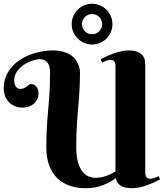

<svg xmlns="http://www.w3.org/2000/svg" viewBox="-20 -1000 878 1028"><path d="M689 7.8Q664.1 7.8 647.9 3.2Q631.8 -1.5 621.8 -9.3Q611.8 -17.1 606.9 -26.6Q602.1 -36.1 600.1 -45.9Q569.3 -23.4 529.3 -7.8Q489.3 7.8 439 7.8Q394 7.8 355.7 -4.9Q317.4 -17.6 288.8 -44.2Q260.3 -70.8 244.1 -112.5Q228 -154.3 228 -212.9Q228 -255.9 229.5 -290Q231 -324.2 233.2 -354.2Q235.4 -384.3 238 -412.1Q240.7 -439.9 242.9 -470.2Q245.1 -500.5 246.6 -535.2Q248 -569.8 248 -613.8Q248 -627.4 245.4 -639.9Q242.7 -652.3 236.6 -661.9Q230.5 -671.4 219.7 -677.2Q209 -683.1 192.9 -683.1Q177.2 -683.1 153.8 -675.5Q130.4 -668 108.6 -653.6Q86.9 -639.2 71.5 -617.9Q56.2 -596.7 56.2 -569.8Q56.2 -554.2 60.3 -544.9Q64.5 -535.6 69.8 -531Q75.2 -526.4 80.8 -525.1Q86.4 -523.9 88.9 -523.9Q101.1 -523.9 108.9 -528.1Q116.7 -532.2 123 -536.9Q129.4 -541.5 135 -545.7Q140.6 -549.8 147.9 -549.8Q153.8 -549.8 160.4 -547.1Q167 -544.4 172.6 -538.6Q178.2 -532.7 182.1 -523.2Q186 -513.7 186 -500Q186 -480.5 178.5 -466.3Q170.9 -452.1 158.9 -442.6Q147 -433.1 131.6 -428.5Q116.2 -423.8 101.1 -423.8Q77.6 -423.8 58.8 -431.9Q40 -439.9 26.9 -454.1Q13.7 -468.3 6.8 -487.3Q0 -506.3 0 -527.8Q0 -561.5 11.2 -589.6Q22.5 -617.7 42 -640.1Q61.5 -662.6 87.2 -679.4Q112.8 -696.3 142.1 -707.5Q171.4 -718.8 202.1 -724.4Q232.9 -730 262.2 -730Q295.9 -730 319.6 -722.9Q343.3 -715.8 359.6 -704.6Q376 -693.4 385.5 -679.7Q395 -666 400.1 -653.1Q405.3 -640.1 406.7 -629.6Q408.2 -619.1 408.2 -613.8Q408.2 -574.2 406.7 -541.3Q405.3 -508.3 403.1 -478Q400.9 -447.8 398.2 -418.7Q395.5 -389.6 393.3 -358.2Q391.1 -326.7 389.6 -291.3Q388.2 -255.9 388.2 -212.9Q388.2 -159.7 398.7 -127.2Q409.2 -94.7 424.8 -77.1Q440.4 -59.6 458.3 -53.7Q476.1 -47.9 490.2 -47.9Q517.1 -47.9 544.7 -56.6Q572.3 -65.4 598.1 -82V-647.9Q598.1 -662.1 592 -670.7Q585.9 -679.2 573.2 -679.2Q559.6 -679.2 547.9 -674.3Q536.1 -669.4 526.9 -665L519 -683.1Q531.2 -689.5 548.8 -697.5Q566.4 -705.6 586.4 -712.9Q606.4 -720.2 627.4 -725.1Q648.4 -730 667 -730Q700.2 -730 718.5 -721.4Q736.8 -712.9 745.6 -700.4Q754.4 -688 756.1 -673.8Q757.8 -659.7 757.8 -648.9V-74.2Q757.8 -60.1 764.2 -51.5Q770.5 -43 783.2 -43Q796.4 -43 808.1 -47.6Q819.8 -52.2 829.1 -57.1L836.9 -39.1Q824.7 -32.7 807.1 -24.7Q789.6 -16.6 769.5 -9.3Q749.5 -2 728.5 2.9Q707.5 7.8 689 7.8ZM363.8 -870.6Q363.8 -893.1 372.3 -913.1Q380.9 -933.1 395.8 -948Q410.6 -962.9 430.7 -971.4Q450.7 -980 473.1 -980Q495.6 -980 515.4 -971.4Q535.2 -962.9 550 -948Q564.9 -933.1 573.5 -913.1Q582 -893.1 582 -870.6Q582 -848.1 573.5 -828.4Q564.9 -808.6 550 -793.7Q535.2 -778.8 515.4 -770.3Q495.6 -761.7 473.1 -761.7Q450.7 -761.7 430.7 -770.3Q410.6 -778.8 395.8 -793.7Q380.9 -808.6 372.3 -828.4Q363.8 -848.1 363.8 -870.6ZM418.9 -870.6Q418.9 -859.4 423.1 -849.6Q427.2 -839.8 434.6 -832.5Q441.9 -825.2 451.9 -821Q461.9 -816.9 473.1 -816.9Q484.4 -816.9 494.1 -821Q503.9 -825.2 511.2 -832.5Q518.6 -839.8 522.7 -849.6Q526.9 -859.4 526.9 -870.6Q526.9 -881.8 522.7 -891.8Q518.6 -901.9 511.2 -909.2Q503.9 -916.5 494.1 -920.7Q484.4 -924.8 473.1 -924.8Q461.9 -924.8 451.9 -920.7Q441.9 -916.5 434.6 -909.2Q427.2 -901.9 423.1 -891.8Q418.9 -881.8 418.9 -870.6Z"/></svg>

Font: Berkshire Swash
Style: Regular
Weight: 400
Designer: Astigmatic (AOETI)
Foundry: Astigmatic (AOETI)
Version: Version 1.001